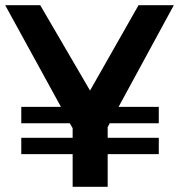

<svg xmlns="http://www.w3.org/2000/svg" viewBox="-20 -720 690 740"><path d="M650 -700 437 -308H592V-245H403L395 -230V-189H592V-126H395V0H260V-126H62V-189H260V-226L249 -245H62V-308H215L0 -700H135L327 -371L514 -700Z"/></svg>

Font: Gontserrat Medium
Style: Regular
Weight: 500
Designer: Julieta Ulanovsky
Foundry: Julieta Ulanovsky
Version: Version 6.001